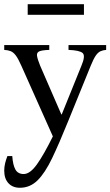

<svg xmlns="http://www.w3.org/2000/svg" viewBox="-25 -653 522 908"><path d="M69 235Q35 235 15 213.5Q-5 192 -5 154Q-5 137 -1 120Q3 103 10 85H33Q36 128 48 149Q60 170 87 170Q117 170 149.5 124.5Q182 79 225 -8L76 -342Q61 -376 49.5 -391Q38 -406 25.5 -411Q13 -416 -5 -417V-440H208V-417Q175 -416 161.5 -410.5Q148 -405 150 -389.5Q152 -374 165 -342L265 -112H267L360 -342Q380 -389 366 -402Q352 -415 299 -417V-440H477V-417Q462 -416 450 -410.5Q438 -405 427.5 -389.5Q417 -374 404 -342L297 -79Q255 25 221.5 95Q188 165 152.5 200Q117 235 69 235ZM106 -633H372V-583H106Z"/></svg>

Font: Bona Nova
Style: Regular
Weight: 400
Designer: Mateusz Machalski
Foundry: Capitalics
Version: Version 4.001; ttfautohint (v1.8.3)